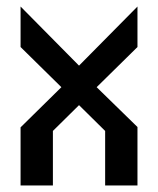

<svg xmlns="http://www.w3.org/2000/svg" viewBox="-20 -568 484 588"><path d="M401 0H302V-167L222 -246L142 -167V0H43V-178L168 -301L43 -424V-548L222 -367L401 -548V-424L276 -301L401 -179Z"/></svg>

Font: Iceberg
Style: Regular
Weight: 400
Designer: Victor Kharyk
Foundry: Cyreal (www.cyreal.org)
Version: Version 1.002